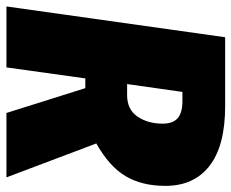

<svg xmlns="http://www.w3.org/2000/svg" viewBox="-84 -654 736 611"><g transform="rotate(90 284.5 -348.0)"><path d="M435 -286 543 0H338L259 -251H228L193 0H-1L97 -696H316Q442 -696 506 -646.5Q570 -597 570 -506Q570 -431 539 -379Q508 -327 435 -286ZM246 -384H281Q327 -384 349.5 -417Q372 -450 372 -497Q372 -530 354.5 -545Q337 -560 301 -560H271Z"/></g></svg>

Font: Fira Sans Condensed Black
Style: Italic
Weight: 900
Width: 3
Italic angle: -8°
Designer: Carrois Corporate & Edenspiekermann AG
Foundry: Carrois Corporate GbR & Edenspiekermann AG
Version: Version 4.203